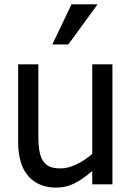

<svg xmlns="http://www.w3.org/2000/svg" viewBox="-20 -838 598 873"><path d="M305.2 -818.4 217.8 -635.7H290.5L423.8 -818.4ZM491.2 -545.4H399.4V-138.2C354.5 -99.1 300.8 -72.3 257.8 -72.3C210.4 -72.3 187.5 -84 171.9 -112.8C164.6 -126.5 160.2 -142.6 157.7 -160.6C155.3 -178.7 154.3 -203.1 154.3 -234.9V-545.4H62.5V-191.4C62.5 -121.6 79.1 -69.3 111.8 -33.7C142.6 -1 185.1 15.1 233.9 15.1C263.7 15.1 291.5 9.3 316.9 -3.4C341.8 -15.6 369.6 -34.7 399.4 -60.5V0H491.2Z"/></svg>

Font: SG Kara SemiBold
Style: Regular
Weight: 400
Designer: Damoon Khanjanzadeh
Version: Version 1.000